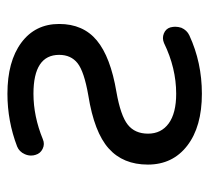

<svg xmlns="http://www.w3.org/2000/svg" viewBox="-44 -554 587 540"><g transform="rotate(-90 250.0 -284.5)"><path d="M255.9 -557.6Q346.7 -557.6 399.4 -518.6Q452.1 -479.5 452.1 -412.1Q452.1 -344.7 405.8 -306.2Q359.4 -267.6 260.7 -251Q194.3 -239.3 168.9 -219.2Q143.6 -199.2 143.6 -162.1Q143.6 -125 172.4 -104Q201.2 -83 255.9 -83Q328.1 -83 398.4 -117.2Q412.1 -123 425.3 -117.7Q438.5 -112.3 442.4 -99.6Q444.3 -91.8 444.3 -85.9Q444.3 -77.1 441.4 -68.4Q434.6 -52.7 419.9 -45.9Q343.8 -10.7 255.9 -10.7Q163.1 -10.7 109.9 -51.8Q56.6 -92.8 56.6 -162.6Q56.6 -232.4 102.1 -272.9Q147.5 -313.5 251 -330.1Q318.4 -341.8 341.8 -360.4Q365.2 -378.9 365.2 -412.1Q365.2 -484.4 255.9 -484.4Q192.4 -484.4 127.9 -458Q114.3 -452.1 101.1 -458.5Q87.9 -464.8 84 -478.5Q82 -484.4 82 -491.2Q82 -500 85.9 -508.8Q92.8 -524.4 107.4 -530.3Q178.7 -557.6 255.9 -557.6Z"/></g></svg>

Font: Rounded Mgen+ 1mn regular
Style: Regular
Weight: 400
Designer: [Source Han Sans]
Ryoko NISHIZUKA  (kana & ideographs); Paul D. Hunt (Latin, Greek & Cyrillic); Wenlong ZHANG  (bopomofo
Version: Version 1.059.20150602